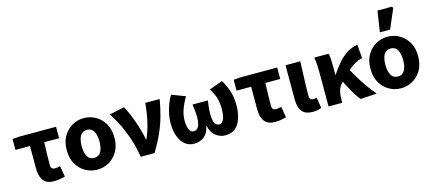

<svg xmlns="http://www.w3.org/2000/svg" viewBox="-57 -1319 4201 1871"><g transform="rotate(-15 2043.5 -383.5)"><path d="M309.6 11.3Q257.4 11.3 227.1 -9.6Q196.9 -30.4 183.8 -68.7Q170.7 -107 170.7 -158.4V-380.8H24V-490.5L98.2 -496.1H464.4V-380.8H314.4Q311.7 -316.9 310.4 -256.7Q309.1 -196.5 309.1 -152.4Q309.1 -127.4 319.9 -117.4Q330.7 -107.3 347.8 -107.3Q361.3 -107.3 373.9 -109.4Q386.6 -111.5 403 -115.3L422.2 -5.3Q398.7 1 370.3 6.1Q341.9 11.3 309.6 11.3Z M746.5 12Q683.4 12 628.6 -18.6Q573.9 -49.3 539.9 -107.4Q505.9 -165.4 505.9 -247.9Q505.9 -330.5 539.9 -388.6Q573.9 -446.7 628.6 -477.4Q683.4 -508.1 746.5 -508.1Q809.6 -508.1 864.3 -477.4Q919.1 -446.7 953.1 -388.6Q987.1 -330.5 987.1 -247.9Q987.1 -165.4 953.1 -107.4Q919.1 -49.3 864.3 -18.6Q809.6 12 746.5 12ZM746.5 -106.6Q792.7 -106.6 814.6 -145Q836.4 -183.3 836.4 -247.9Q836.4 -291 826.9 -323Q817.3 -354.9 797.3 -372.2Q777.2 -389.5 746.5 -389.5Q715.7 -389.5 695.7 -372.2Q675.6 -354.9 666.1 -323Q656.5 -291 656.5 -247.9Q656.5 -183.3 678.5 -145Q700.4 -106.6 746.5 -106.6Z M1186.2 0Q1171.8 -91.9 1143.8 -178.4Q1115.8 -264.8 1079.2 -340.3Q1042.5 -415.8 1002.8 -476.4L1152.8 -508.1Q1172.7 -475 1192 -429.8Q1211.2 -384.6 1228.5 -335.1Q1245.9 -285.5 1259.1 -237.5Q1272.3 -189.5 1279.6 -149.8H1283.6Q1308.5 -206.1 1324.6 -264Q1340.7 -321.9 1350.2 -380.4Q1359.7 -439 1364.2 -496.1H1509.9Q1494.8 -408.4 1473.2 -329.8Q1451.6 -251.2 1416.1 -171.4Q1380.6 -91.7 1325.7 0Z M1722.5 12Q1670.4 12 1631.8 -19.2Q1593.3 -50.4 1572.3 -107.3Q1551.2 -164.2 1551.2 -241.3Q1551.2 -283.9 1560.8 -331.7Q1570.5 -379.6 1587.8 -425.6Q1605.2 -471.6 1627.4 -508.1L1765.2 -455.5Q1729.2 -395.9 1709.6 -340Q1690 -284.1 1690 -229.1Q1690 -173.7 1704.7 -140.2Q1719.4 -106.6 1750.9 -106.6Q1771.8 -106.6 1786.7 -120.3Q1801.7 -134 1809.4 -162.5Q1817.1 -191 1817.1 -233.1Q1817.1 -255.5 1815.4 -273.8Q1813.6 -292.1 1811.1 -312.5Q1808.5 -333 1804.9 -361.2H1959.9Q1956.4 -333 1953.8 -312.5Q1951.1 -292.1 1949.4 -273.8Q1947.6 -255.5 1947.6 -233.1Q1947.6 -186.1 1954.6 -158.4Q1961.6 -130.7 1975.4 -118.7Q1989.2 -106.6 2009.3 -106.6Q2037.2 -106.6 2053.5 -143Q2069.8 -179.3 2069.8 -246.6Q2069.8 -304.4 2056.7 -352.4Q2043.6 -400.3 2006.9 -459.2L2141.7 -508.1Q2175.8 -452.9 2196.5 -389.1Q2217.2 -325.3 2217.2 -248.3Q2217.2 -170 2197.6 -111.4Q2178.1 -52.8 2138.7 -20.4Q2099.4 12 2039.3 12Q1986 12 1942 -22.2Q1898 -56.5 1884.6 -123.6H1880.6Q1867.7 -56.5 1825.9 -22.2Q1784 12 1722.5 12Z M2540.6 11.3Q2488.4 11.3 2458.1 -9.6Q2427.9 -30.4 2414.8 -68.7Q2401.7 -107 2401.7 -158.4V-380.8H2255V-490.5L2329.2 -496.1H2695.4V-380.8H2545.4Q2542.7 -316.9 2541.4 -256.7Q2540.1 -196.5 2540.1 -152.4Q2540.1 -127.4 2550.9 -117.4Q2561.7 -107.3 2578.8 -107.3Q2592.3 -107.3 2604.9 -109.4Q2617.6 -111.5 2634 -115.3L2653.2 -5.3Q2629.7 1 2601.3 6.1Q2572.9 11.3 2540.6 11.3Z M2921 11.3Q2866.1 11.3 2835.6 -9.3Q2805 -29.9 2792.4 -67.6Q2779.7 -105.4 2779.7 -155.9V-496.1H2928.3Q2926.5 -438.1 2924 -373.5Q2921.4 -308.8 2919.7 -250.1Q2918.1 -191.3 2918.1 -149.9Q2918.1 -126.2 2928.6 -116.8Q2939 -107.3 2959.3 -107.3Q2965.5 -107.3 2974.3 -108.8Q2983.2 -110.3 2990.6 -113.3L3008.1 -4.9Q2992.1 1.4 2972.3 6.3Q2952.6 11.3 2921 11.3Z M3080.7 0V-343.5Q3080.7 -373.3 3078.9 -415.1Q3077 -456.8 3069.4 -496.1H3214.7Q3220.6 -472.7 3222.5 -440.7Q3224.4 -408.6 3224.4 -373.6V-280.8H3228.4Q3265.1 -338.3 3307.5 -387Q3350 -435.7 3399.9 -467.9Q3449.7 -500.2 3507.4 -508.1L3518.9 -371Q3479.5 -362.3 3443.6 -342.4Q3407.8 -322.6 3366.7 -285.9Q3325.6 -249.1 3269.2 -189.8Q3242.2 -161.4 3230.7 -123.3Q3219.3 -85.2 3219.1 -29.4V0ZM3401.7 10.9Q3381.9 -14.3 3360.7 -47.2Q3339.4 -80.1 3317.4 -120.1Q3295.3 -160.1 3272.1 -206.7L3365.8 -302.2Q3390.6 -252.5 3424.6 -197Q3458.5 -141.4 3495.7 -89.7Q3533 -38.1 3567.2 0Z M3810.5 12Q3747.4 12 3692.6 -18.6Q3637.9 -49.3 3603.9 -107.4Q3569.9 -165.4 3569.9 -247.9Q3569.9 -330.5 3603.9 -388.6Q3637.9 -446.7 3692.6 -477.4Q3747.4 -508.1 3810.5 -508.1Q3873.6 -508.1 3928.3 -477.4Q3983.1 -446.7 4017.1 -388.6Q4051.1 -330.5 4051.1 -247.9Q4051.1 -165.4 4017.1 -107.4Q3983.1 -49.3 3928.3 -18.6Q3873.6 12 3810.5 12ZM3810.5 -106.6Q3856.7 -106.6 3878.6 -145Q3900.4 -183.3 3900.4 -247.9Q3900.4 -291 3890.9 -323Q3881.3 -354.9 3861.3 -372.2Q3841.2 -389.5 3810.5 -389.5Q3779.7 -389.5 3759.7 -372.2Q3739.6 -354.9 3730.1 -323Q3720.5 -291 3720.5 -247.9Q3720.5 -183.3 3742.5 -145Q3764.4 -106.6 3810.5 -106.6ZM3750.8 -568.2 3783.3 -779.4H3929.3L3937.9 -763.9L3853.9 -568.2Z"/></g></svg>

Font: SourceSans3VF
Style: Regular
Weight: 200
Designer: Paul D. Hunt
Foundry: Adobe
Version: Version 3.052;hotconv 1.1.0;makeotfexe 2.6.0